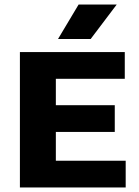

<svg xmlns="http://www.w3.org/2000/svg" viewBox="-20 -824 610 844"><path d="M67.5 0V-595H528.5V-477.5H225.5V-117.5H532.5V0ZM162.5 -244V-361.5H484.5V-244ZM235 -652.5 325.5 -804H493L378.5 -652.5Z"/></svg>

Font: Encode Sans SC Condensed Thin
Style: Bold
Weight: 700
Version: Version 3.002